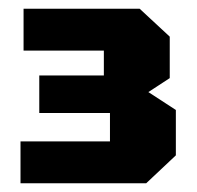

<svg xmlns="http://www.w3.org/2000/svg" viewBox="-20 -720 451 440"><path d="M315 -300H27V-396H232V-461H70V-547H218V-604H34V-700H300L369 -636V-541L320 -509L383 -468V-364Z"/></svg>

Font: Tektur SemiCondensed
Style: Bold
Weight: 700
Width: 4
Designer: Adam Jagosz
Foundry: Adam Jagosz
Version: Version 1.005;gftools[0.9.30]